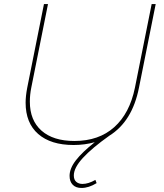

<svg xmlns="http://www.w3.org/2000/svg" viewBox="-20 -719 814 952"><path d="M752 -699 669 -284Q636 -117 522 -46Q436 15 391 64Q346 113 346 151Q346 172 358 182.5Q370 193 389 193Q418 193 453 173L459 189Q420 213 384 213Q356 213 340.5 197Q325 181 325 153Q325 116 356.5 75.5Q388 35 450 -14Q400 0 345 0Q232 0 169.5 -54.5Q107 -109 107 -210Q107 -242 115 -284L198 -699H218L135 -284Q128 -249 128 -215Q128 -122 186 -71Q244 -20 349 -20Q470 -20 546.5 -88.5Q623 -157 649 -284L732 -699Z"/></svg>

Font: Gontserrat Thin
Style: Italic
Weight: 250
Italic angle: -11.3°
Designer: Julieta Ulanovsky
Foundry: Julieta Ulanovsky
Version: Version 6.001